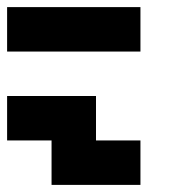

<svg xmlns="http://www.w3.org/2000/svg" viewBox="-20 -395 540 540"><path d="M375 -375V-250H0V-375ZM250 -125V0H375V125H125V0H0V-125Z"/></svg>

Font: Bytesized
Style: Regular
Weight: 400
Monospace: yes
Designer: baltdev
Version: Version 1.000